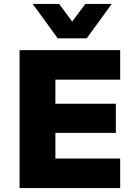

<svg xmlns="http://www.w3.org/2000/svg" viewBox="-20 -961 702 981"><path d="M80 0V-705H594V-554H263V-431H572V-282H263V-151H594V0ZM275 -765 147 -941H282L349 -851L416 -941H551L423 -765Z"/></svg>

Font: Nunito Sans 8pt Black
Style: Regular
Weight: 900
Version: Version 3.101;gftools[0.9.27]